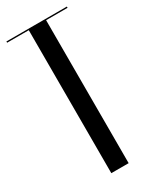

<svg xmlns="http://www.w3.org/2000/svg" viewBox="-184 -753 658 806"><g transform="rotate(-30 144.5 -349.5)"><path d="M291 -693H187V0H103V-693H-2V-699H291Z"/></g></svg>

Font: Moniqa SemBd Narrow Display
Style: Regular
Weight: 600
Width: 4
Designer: Rajesh Rajput
Foundry: Rajesh Rajput
Version: Version 1.000